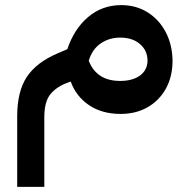

<svg xmlns="http://www.w3.org/2000/svg" viewBox="-20 -438 697 753"><path d="M453.1 8.8Q379.9 8.8 329.1 -25.6Q278.3 -60.1 257.3 -118.2L241.2 -112.3Q199.7 -96.2 177 -67.6Q154.3 -39.1 153.8 19V294.9H47.4V18.6Q47.4 -79.6 85.4 -136.7Q123.5 -193.8 206.5 -229L244.1 -245.1Q270.5 -324.2 325.2 -370.8Q379.9 -417.5 454.6 -418Q514.2 -418 559.6 -389.2Q605 -360.4 630.6 -310.8Q656.2 -261.2 656.7 -197.8Q656.2 -136.2 630.1 -89.6Q604 -43 558.3 -17.1Q512.7 8.8 453.1 8.8ZM451.2 -120.6Q500 -120.6 529.1 -141.8Q558.1 -163.1 558.6 -200.7Q558.1 -240.2 528.8 -265.4Q499.5 -290.5 451.2 -290.5Q408.2 -290.5 374.8 -267.6Q341.3 -244.6 328.1 -199.7Q358.9 -120.6 451.2 -120.6Z"/></svg>

Font: Inter Display Semi Bold
Style: Regular
Weight: 600
Designer: Rasmus Andersson
Foundry: rsms
Version: Version 4.000;git-37864ae